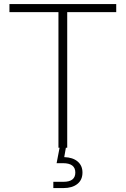

<svg xmlns="http://www.w3.org/2000/svg" viewBox="-20 -748 636 972"><path d="M27.8 -686.5V-727.5H568.4V-686.5H320.3V0H275.9V-686.5ZM250 204.1V172.4H301.3Q361.3 172.4 361.3 125.5Q361.3 78.1 298.8 78.1H266.6L284.2 -13.7H313.5V0L305.2 47.4Q348.6 48.8 373 69.6Q397.5 90.3 397.5 125.5Q397.5 163.1 371.3 183.6Q345.2 204.1 301.3 204.1Z"/></svg>

Font: Inter Display ExtraLight
Style: Regular
Weight: 200
Designer: Rasmus Andersson
Foundry: rsms
Version: Version 4.000;git-a52131595